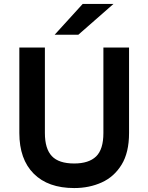

<svg xmlns="http://www.w3.org/2000/svg" viewBox="-20 -941 752 973"><path d="M356 12Q223.5 12 150.8 -61Q78 -134 78 -267V-700H207.5V-267Q207.5 -187 242.8 -149.8Q278 -112.5 356 -112.5Q430 -112.5 467 -148.2Q504 -184 504 -267V-700H634V-267Q634 -168 596.2 -106.5Q558.5 -45 495.5 -16.5Q432.5 12 356 12ZM257 -765 399 -921H555L377 -765Z"/></svg>

Font: Overpass
Style: Bold
Weight: 700
Designer: Delve Withrington, Dave Bailey, Thomas Jockin
Foundry: Delve Fonts LLC
Version: Version 4.000; ttfautohint (v1.8.3)